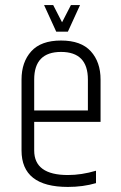

<svg xmlns="http://www.w3.org/2000/svg" viewBox="-20 -733 477 758"><path d="M65 -139V-419Q65 -488 103.5 -530.5Q142 -573 221 -573Q300 -573 338.5 -530.5Q377 -488 377 -419V-252H115V-139Q115 -42 248 -42Q302 -42 359 -59V-10Q308 5 248 5Q65 5 65 -139ZM115 -297H327V-419Q327 -528 221 -528Q115 -528 115 -419ZM202 -608 154 -713H190L225 -645L260 -713H296L248 -608Z"/></svg>

Font: Khand Light
Style: Regular
Weight: 300
Designer: Devanagari: Sanchit Sawaria, Jyotish Sonowal; Latin: Satya Rajpurohit
Foundry: Indian Type Foundry
Version: Version 1.101;PS 1.0;hotconv 1.0.78;makeotf.lib2.5.61930; tt